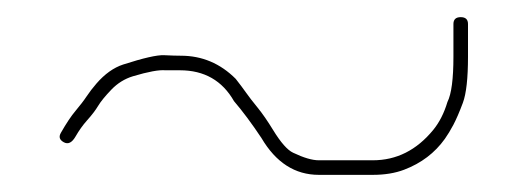

<svg xmlns="http://www.w3.org/2000/svg" viewBox="-20 -377 616 224"><path d="M54.5 -211C59.5 -208.3 64 -210.6 68.1 -217.7C72.2 -224.8 76.6 -231 81.5 -236.5C87.2 -242.8 91.5 -248.5 94.5 -253.5C97.5 -258.5 102.6 -264.8 109.9 -272.4C117.1 -279.9 125.5 -285.1 135 -288C153 -293.4 165.7 -295.7 173 -295H190C218.3 -295 239.3 -283 253 -259C263 -247.3 273.7 -233 285 -216C301.9 -187.3 324.2 -173 352 -173H415C428.8 -173 441 -175 451.5 -179C471.5 -186.6 487.3 -198.6 499 -215C502.3 -219.7 505.7 -225.2 509 -231.5C512.3 -237.8 516 -246.3 520 -257C524 -267.7 526 -285.7 526 -311V-349C526 -354.3 523.2 -357 517.5 -357C511.8 -357 509 -354.3 509 -349V-311C509 -285 506.7 -267.3 502 -258C498.1 -245 492.6 -234.2 485.5 -225.5C466.1 -201.8 442.6 -190 415 -190H352C344.3 -190 334.3 -192.9 322 -198.8C315.3 -201.9 307.5 -210.8 298.5 -225.5C292.2 -235.8 286.2 -244.5 280.5 -251.5C274.8 -258.5 270.3 -264.3 267 -269C263.7 -273.7 259.7 -279 255 -285C237 -303 215.7 -312 191 -312C186.3 -312 179.8 -312.2 171.5 -312.6C163.2 -313 147.2 -309.3 123.6 -301.7C112.6 -298.1 102.2 -290.7 92.5 -279.5C88.2 -274.5 84.3 -269.5 81 -264.5C77.7 -259.5 73.4 -254 68.3 -247.9C63.1 -241.8 57.4 -233.2 51 -222C48.3 -217.3 49.5 -213.7 54.5 -211Z"/></svg>

Font: Proton
Style: Bk
Weight: 500
Version: Version 1.017